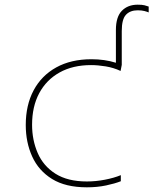

<svg xmlns="http://www.w3.org/2000/svg" viewBox="-20 -790 655 820"><path d="M351 10Q260 10 202.5 -25.5Q145 -61 117.5 -121.5Q90 -182 90 -256Q90 -341 123.5 -404Q157 -467 220 -502Q283 -537 371 -537Q427 -537 475 -522V-662Q475 -718 500.5 -744Q526 -770 568 -770Q587 -770 597 -767.5Q607 -765 615 -762V-737Q608 -740 596.5 -743Q585 -746 568 -746Q536 -746 518 -727Q500 -708 500 -657V-513L495 -487Q465 -501 431.5 -506.5Q398 -512 369 -512Q291 -512 234.5 -480.5Q178 -449 147.5 -392Q117 -335 117 -257Q117 -192 141 -136.5Q165 -81 217 -48Q269 -15 351 -15Q389 -15 428 -22.5Q467 -30 496 -42V-16Q471 -6 433 2Q395 10 351 10Z"/></svg>

Font: Noto Sans Mono Thin
Style: Regular
Weight: 100
Designer: Monotype Design Team
Foundry: Monotype Imaging Inc.
Version: Version 2.014